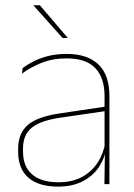

<svg xmlns="http://www.w3.org/2000/svg" viewBox="-20 -700 509 730"><path d="M396 0H377L379 -128L377.5 -131.5V-292V-334.5Q377.5 -404.5 342.2 -441.2Q307 -478 233.5 -478Q179 -478 136 -460.2Q93 -442.5 63.5 -420L66 -441Q81.5 -453 105.2 -465.5Q129 -478 161.2 -486.5Q193.5 -495 233.5 -495Q275 -495 305.5 -484.2Q336 -473.5 356.2 -453Q376.5 -432.5 386.2 -402.8Q396 -373 396 -335ZM200 9.5Q127.5 9.5 88.2 -24.2Q49 -58 49 -123V-134.5Q49 -192.5 85 -224.2Q121 -256 205.5 -268.5L386.5 -295.5L387 -278.5L209 -252.5Q134 -241.5 100.8 -214.5Q67.5 -187.5 67.5 -135.5V-124Q67.5 -66.5 102.2 -36.8Q137 -7 202.5 -7Q254.5 -7 291.8 -27.2Q329 -47.5 351.5 -82.2Q374 -117 380.5 -160.5L390 -142H384Q380 -102.5 358 -67.8Q336 -33 296.5 -11.8Q257 9.5 200 9.5ZM107.5 -680H131.5L237.5 -556V-555.5H218L107.5 -679Z"/></svg>

Font: Anek Devanagari Thin
Style: Regular
Weight: 250
Designer: Kailash Malviya (Devanagari) & Yesha Goshar (Latin)
Foundry: Ek Type
Version: Version 1.003